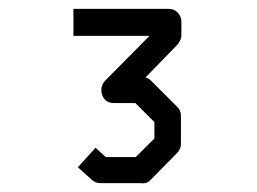

<svg xmlns="http://www.w3.org/2000/svg" viewBox="-20 -679 580 434"><path d="M146 -598V-659H361Q374.5 -659 382.2 -650Q390 -641 390 -631V-629V-628V-598Q390 -590 381 -578L309 -504Q316.5 -501.5 320 -498L381 -437Q389 -429 389 -417.5V-415V-354Q389 -342 380 -333L321 -273Q314 -264.5 302.5 -264.5Q301.5 -264.5 300.5 -264.8Q299.5 -265 299 -265H207Q195 -265 187 -273L156 -301L196 -345L219 -324H287L329 -366V-403L286 -446H240H238Q225.5 -446 218 -453Q209 -462 209 -476Q209 -486.5 217 -496L318 -598Z"/></svg>

Font: ibm3270
Style: Regular
Weight: 400
Monospace: yes
Version: Version 2.0.3